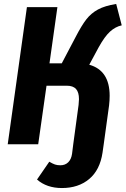

<svg xmlns="http://www.w3.org/2000/svg" viewBox="-20 -729 635 970"><path d="M534 -245Q534 -222 531 -196L504 0L498 42Q485 130 430.5 175.5Q376 221 293 221Q216 221 167 178L229 88Q246 98 257.5 102Q269 106 285 106Q309 106 324.5 91Q340 76 344 48L350 0L377 -199Q379 -221 379 -228Q379 -263 364 -279.5Q349 -296 317 -296H215L173 0H19L116 -693H270L230 -409H292L362 -542Q392 -600 416 -631Q440 -662 475 -681Q510 -700 567 -709L595 -601Q563 -594 536 -569.5Q509 -545 479 -491L431 -402Q534 -373 534 -245Z"/></svg>

Font: Fira Sans Condensed
Style: Bold Italic
Weight: 700
Width: 3
Italic angle: -8°
Designer: Carrois Corporate & Edenspiekermann AG
Foundry: Carrois Corporate GbR & Edenspiekermann AG
Version: Version 4.203